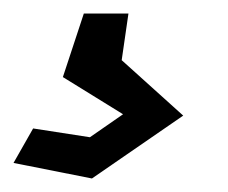

<svg xmlns="http://www.w3.org/2000/svg" viewBox="-20 -34 337 284"><path d="M251 137 160 55 170 -14H104L73 80L162 135L113 169L29 156L0 207L116 230Z"/></svg>

Font: Stormblade
Style: Obl
Weight: 400
Designer: Mew Too
Foundry: Cannot Into Space Fonts
Version: Version 0.77